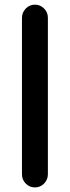

<svg xmlns="http://www.w3.org/2000/svg" viewBox="-20 -612 303 832"><path d="M75.2 143.6V-535.2Q75.2 -557.6 91.8 -575.2Q108.4 -591.8 131.3 -591.8Q154.3 -591.8 170.9 -575.2Q187.5 -558.6 187.5 -535.2V143.6Q187.5 166 170.9 183.6Q154.3 200.2 131.3 200.2Q108.4 200.2 91.8 183.6Q75.2 167 75.2 143.6Z"/></svg>

Font: FakePearl
Style: SemiBold
Weight: 400
Version: Version 1.2